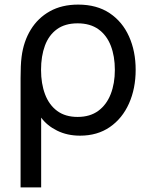

<svg xmlns="http://www.w3.org/2000/svg" viewBox="-20 -575 650 835"><path d="M69.5 240V-235.5Q69.5 -262.5 70.5 -286Q71.5 -309.5 74 -328.5Q82.5 -395 113.8 -446Q145 -497 197 -526Q249 -555 320 -555Q401 -555 456.8 -517.8Q512.5 -480.5 541.2 -416.2Q570 -352 570 -271.5Q570 -190 541 -125Q512 -60 457.8 -22.5Q403.5 15 328 15Q272.5 15 228.5 -6.8Q184.5 -28.5 159 -63.5V240ZM317.5 -66.5Q371.5 -66.5 407.5 -93Q443.5 -119.5 461.5 -165.8Q479.5 -212 479.5 -271Q479.5 -330.5 461.8 -376.2Q444 -422 408 -447.8Q372 -473.5 317.5 -473.5Q263 -473.5 227.8 -448Q192.5 -422.5 175.5 -376.8Q158.5 -331 158.5 -271Q158.5 -211 176 -164.8Q193.5 -118.5 228.8 -92.5Q264 -66.5 317.5 -66.5Z"/></svg>

Font: Cns Manrope Med
Style: Regular
Weight: 500
Designer: Mikhail Sharanda
Foundry: Mikhail Sharanda
Version: Version 4.504